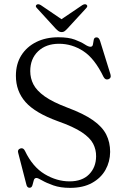

<svg xmlns="http://www.w3.org/2000/svg" viewBox="-20 -894 612 930"><path d="M319.5 16Q272.5 16 238.5 4Q204.5 -8 184 -20Q163.5 -32 156.5 -32Q146.5 -32 143.5 -20.2Q140.5 -8.5 137 3.5Q133.5 15.5 123 15.5Q111 15.5 107.5 -1L68 -154Q63.5 -170 79 -175Q93 -179.5 101 -163Q138 -85.5 196.5 -50.5Q255 -15.5 317 -15.5Q378 -15.5 411.5 -49.5Q445 -83.5 445.5 -136.5Q446 -169 431.2 -197.8Q416.5 -226.5 376.5 -253.2Q336.5 -280 260 -307Q150 -347 103.5 -399.8Q57 -452.5 57 -527Q57 -584 83.2 -625.8Q109.5 -667.5 155.8 -690.5Q202 -713.5 262.5 -713.5Q312 -713.5 342.5 -702Q373 -690.5 390.5 -679Q408 -667.5 418 -667.5Q428.5 -667.5 430.2 -679Q432 -690.5 434.2 -701.8Q436.5 -713 448 -713Q459.5 -713 465 -695L515 -534Q520.5 -515.5 504.5 -510Q490 -505.5 481.5 -521.5Q438.5 -610.5 383.8 -646.2Q329 -682 266 -682Q203 -682 164.8 -645.8Q126.5 -609.5 126.5 -549.5Q126.5 -515 142 -485Q157.5 -455 196.5 -427.2Q235.5 -399.5 307 -372.5Q385 -343.5 430.2 -311.8Q475.5 -280 494.5 -242.5Q513.5 -205 513.5 -158Q513 -110.5 490.8 -71Q468.5 -31.5 425.5 -7.8Q382.5 16 319.5 16ZM306 -755Q299 -747.5 293 -743Q287 -738.5 279 -738.5Q270 -738.5 263.8 -743Q257.5 -747.5 250 -755L159 -854.5Q148.5 -865 158 -871.5Q165.5 -876.5 178 -869L278 -801L378.5 -869Q391 -876.5 398.5 -871.5Q407.5 -865 397.5 -854.5Z"/></svg>

Font: Fraunces 9pt S000 Light
Style: Regular
Weight: 300
Version: Version 1.000; ttfautohint (v1.8.3)